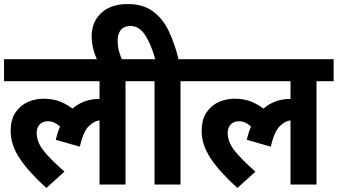

<svg xmlns="http://www.w3.org/2000/svg" viewBox="-20 -916 1676 953"><path d="M0 -513V-622H688V-513H603V0H474V-318Q447 -316 420 -289Q393 -262 376 -188L257 -222Q265 -258 278 -288Q265 -300 250.5 -307Q236 -314 218 -314Q191 -314 176.5 -297.5Q162 -281 162 -257Q162 -213 194.5 -170.5Q227 -128 300 -64L210 17Q122 -63 77.5 -130Q33 -197 33 -265Q33 -324 58 -359.5Q83 -395 120 -410.5Q157 -426 194 -426Q239 -426 272.5 -414Q306 -402 340 -377Q395 -425 474 -425V-513Z M464 -615Q449 -647 442 -677Q435 -707 435 -736Q435 -808 483 -852Q531 -896 614 -896Q689 -896 738 -860.5Q787 -825 817 -763Q847 -701 866 -622H962V-513H876V0H747V-513H675V-622H751Q728 -701 699 -744Q670 -787 627 -787Q596 -787 580 -767.5Q564 -748 564 -715Q564 -685 571 -660.5Q578 -636 588 -614Z M948 -513V-622H1636V-513H1551V0H1422V-318Q1395 -316 1368 -289Q1341 -262 1324 -188L1205 -222Q1213 -258 1226 -288Q1213 -300 1198.5 -307Q1184 -314 1166 -314Q1139 -314 1124.5 -297.5Q1110 -281 1110 -257Q1110 -213 1142.5 -170.5Q1175 -128 1248 -64L1158 17Q1070 -63 1025.5 -130Q981 -197 981 -265Q981 -324 1006 -359.5Q1031 -395 1068 -410.5Q1105 -426 1142 -426Q1187 -426 1220.5 -414Q1254 -402 1288 -377Q1343 -425 1422 -425V-513Z"/></svg>

Font: Noto Sans SemiCondensed
Style: Bold Italic
Weight: 700
Width: 4
Italic angle: -12°
Designer: Monotype Design Team
Foundry: Monotype Imaging Inc.
Version: Version 2.013; ttfautohint (v1.8.4.7-5d5b)